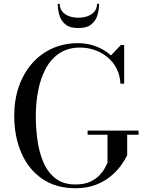

<svg xmlns="http://www.w3.org/2000/svg" viewBox="-20 -989 779 1019"><path d="M445 -296H715.5V-274H655V-165Q644 -141.5 622.5 -111.5Q601 -81.5 567.8 -53.8Q534.5 -26 488 -8Q441.5 10 380.5 10Q276.5 10 204 -40Q131.5 -90 93.5 -177Q55.5 -264 55.5 -375Q55.5 -458.5 79.8 -528.8Q104 -599 149 -651Q194 -703 256.5 -731.5Q319 -760 395 -760Q444.5 -760 489.8 -742.8Q535 -725.5 569 -695L621.5 -750H639V-545H619Q617 -589.5 599 -624.8Q581 -660 551 -685Q521 -710 483.5 -723.2Q446 -736.5 405 -736.5Q340 -736.5 294.8 -706Q249.5 -675.5 222.2 -623.8Q195 -572 182.5 -507.5Q170 -443 170 -375Q170 -307 179.2 -242Q188.5 -177 211.8 -124.5Q235 -72 276 -41Q317 -10 380.5 -10Q427 -10 458.2 -24.5Q489.5 -39 508.2 -59.2Q527 -79.5 537 -98.2Q547 -117 550.5 -125V-274H445ZM395.5 -840Q350.5 -840 327 -859.5Q303.5 -879 295 -908.8Q286.5 -938.5 286.5 -969H297Q297 -944.5 310.5 -928Q324 -911.5 346.5 -903.2Q369 -895 395.5 -895Q422.5 -895 445.2 -903.2Q468 -911.5 481.5 -928Q495 -944.5 495 -969H506Q506 -938.5 497.2 -908.8Q488.5 -879 464.5 -859.5Q440.5 -840 395.5 -840Z"/></svg>

Font: Bodoni Moda SC
Style: Regular
Weight: 400
Designer: Owen Earl
Foundry: indestructible type
Version: Version 2.005